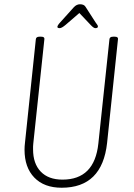

<svg xmlns="http://www.w3.org/2000/svg" viewBox="-20 -874 630 900"><path d="M269 6Q187 6 141 -41.5Q95 -89 95 -172Q95 -180 95.5 -188Q96 -196 97 -204L148 -690Q149 -702 165 -702H173Q190 -702 188 -690L136 -201Q135 -194 135 -187Q135 -180 135 -174Q135 -107 171 -69.5Q207 -32 273 -32Q423 -32 441 -201L493 -690Q494 -702 510 -702H518Q535 -702 533 -690L482 -204Q459 6 269 6ZM260 -742Q249 -742 249 -748Q249 -755 263 -770L326 -840Q339 -854 355 -854Q374 -854 381 -842L428 -769Q432 -763 435.5 -758.5Q439 -754 439 -750Q439 -742 427 -742Q419 -742 405 -757L352 -813L287 -757Q269 -742 260 -742Z"/></svg>

Font: Asap Condensed Condensed Thin
Style: Italic
Weight: 100
Width: 3
Italic angle: -6°
Designer: Pablo Cosgaya
Foundry: Omnibus-Type
Version: Version 3.001; ttfautohint (v1.8.4.7-5d5b)